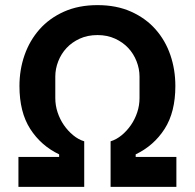

<svg xmlns="http://www.w3.org/2000/svg" viewBox="-20 -730 761 750"><path d="M52 -117H211V-127Q140 -161 98 -226.5Q56 -292 56 -394Q56 -458 76 -515Q96 -572 134.5 -615.5Q173 -659 230 -684.5Q287 -710 361 -710Q435 -710 492 -684.5Q549 -659 587.5 -615.5Q626 -572 645.5 -515Q665 -458 665 -394Q665 -292 623 -226.5Q581 -161 510 -127V-117H669V0H412V-178Q435 -185 455.5 -202Q476 -219 491.5 -241.5Q507 -264 516 -291Q525 -318 525 -347V-431Q525 -461 513.5 -490.5Q502 -520 481 -542.5Q460 -565 429.5 -579Q399 -593 361 -593Q322 -593 291.5 -579Q261 -565 240 -542.5Q219 -520 207.5 -490.5Q196 -461 196 -431V-347Q196 -318 205 -291Q214 -264 229.5 -241.5Q245 -219 265.5 -202Q286 -185 309 -178V0H52Z"/></svg>

Font: IBM Plex Sans SmBld
Style: Regular
Weight: 600
Designer: Mike Abbink, Paul van der Laan, Pieter van Rosmalen
Foundry: Bold Monday
Version: Version 3.005